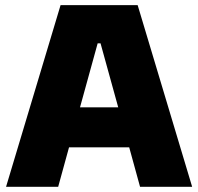

<svg xmlns="http://www.w3.org/2000/svg" viewBox="-20 -723 767 743"><path d="M3.4 0H205.1L247.1 -152.8H480L522 0H723.6L512.7 -703.1H214.4ZM289.6 -307.6 357.9 -555.2H369.1L437.5 -307.6Z"/></svg>

Font: Wand UI Pro Black
Style: Regular
Weight: 900
Designer: Andreas Faust
Version: Version 1.003;FEAKit 1.0